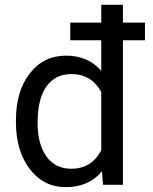

<svg xmlns="http://www.w3.org/2000/svg" viewBox="-20 -770 637 800"><path d="M584 -602.1H492.2V0H409.2L404.8 -56.6Q350.6 9.8 253.9 9.8Q162.1 9.8 104.2 -65.4Q46.4 -140.6 46.4 -261.7V-268.6Q46.4 -390.1 104 -464.1Q161.6 -538.1 254.9 -538.1Q347.7 -538.1 401.9 -474.6V-602.1H272.9V-675.8H401.9V-750H492.2V-675.8H584ZM136.7 -258.3Q136.7 -168.5 173.8 -117.7Q210.9 -66.9 276.4 -66.9Q362.3 -66.9 401.9 -144V-386.7Q361.3 -461.4 277.3 -461.4Q210.9 -461.4 173.8 -410.2Q136.7 -358.9 136.7 -258.3Z"/></svg>

Font: SteelSelectRoboto
Style: Roboto-Regular
Weight: 400
Designer: Google
Version: Version 2.137; 2017